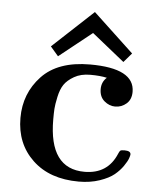

<svg xmlns="http://www.w3.org/2000/svg" viewBox="-50 -701 610 749"><g transform="rotate(5 255.5 -326.0)"><path d="M132 -510 291 -658H292L450 -510L419 -474L292 -576H291L163 -474ZM38 -222Q38 -318 101.5 -385.5Q165 -453 291 -453Q465 -453 465 -361Q465 -331 446 -314.5Q427 -298 402 -298Q379 -298 359.5 -314.5Q340 -331 340 -361Q340 -389 360 -407Q334 -413 295 -413Q258 -413 232 -398Q206 -383 193.5 -364.5Q181 -346 174.5 -315.5Q168 -285 167 -268.5Q166 -252 166 -227Q166 -34 305 -34Q396 -34 430 -116Q434 -126 437.5 -128.5Q441 -131 454 -131Q478 -131 478 -117Q478 -113 474 -101.5Q470 -90 457 -71Q444 -52 424 -35.5Q404 -19 367.5 -6.5Q331 6 286 6Q172 6 105 -57.5Q38 -121 38 -222Z"/></g></svg>

Font: CMU Serif
Style: Bold
Weight: 700
Version: Version 0.7.0